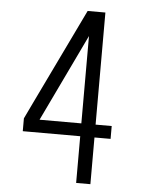

<svg xmlns="http://www.w3.org/2000/svg" viewBox="-53 -777 605 819"><g transform="rotate(5 250.0 -367.5)"><path d="M304 0V-200H58V-255L91 -324L289 -735H365V-255H434V-200H365V0ZM125 -255H304V-629Z"/></g></svg>

Font: Iosevka SS18 Light
Style: Regular
Weight: 300
Monospace: yes
Designer: Belleve Invis
Foundry: Belleve Invis
Version: Version 25.1.1; ttfautohint (v1.8.4)